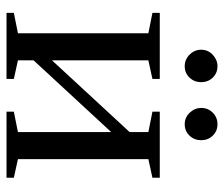

<svg xmlns="http://www.w3.org/2000/svg" viewBox="-68 -604 672 575"><g transform="rotate(90 267.5 -316.0)"><path d="M79.1 -424.8 18.1 -437V-459H215.8V-437L160.2 -424.8V-136.2L375 -368.7V-424.8L314 -437V-459H511.7V-437L456.1 -424.8V-34.2L511.7 -22V0H314V-22L375 -34.2V-313.5L160.2 -81.1V-34.2L215.8 -22V0H18.1V-22L79.1 -34.2ZM399.4 -583Q399.4 -562.5 385.7 -548.1Q372.1 -533.7 351.6 -533.7Q331.1 -533.7 316.9 -548.8Q302.7 -564 302.7 -583Q302.7 -603.5 316.9 -617.7Q331.1 -631.8 351.6 -631.8Q372.1 -631.8 385.7 -617.7Q399.4 -603.5 399.4 -583ZM225.6 -583Q225.6 -562.5 211.9 -548.1Q198.2 -533.7 177.7 -533.7Q157.7 -533.7 143.1 -548.3Q128.4 -563 128.4 -583Q128.4 -603.5 143.6 -617.7Q158.7 -631.8 177.7 -631.8Q198.2 -631.8 211.9 -617.7Q225.6 -603.5 225.6 -583Z"/></g></svg>

Font: Times New Roman
Style: Regular
Weight: 400
Designer: Steve Matteson
Foundry: Ascender Corporation
Version: Version 2.00.3